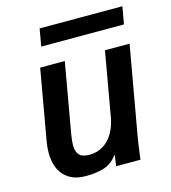

<svg xmlns="http://www.w3.org/2000/svg" viewBox="-110 -822 820 919"><g transform="rotate(-15 300.0 -362.0)"><path d="M58.5 -145.5Q58.5 -172.5 63.5 -200.5L125 -550H247L186.5 -206.5Q180.5 -170.5 180.5 -150.5Q180.5 -118.5 195.2 -102.2Q210 -86 246.5 -86Q286 -86 316 -105.8Q346 -125.5 364.5 -158.5Q383 -191.5 390 -231.5L446 -550H568L491 -114.5Q484 -73.5 480 -40.5L474.5 0H354L362 -55.5Q333.5 -18 296.2 -5Q259 8 201 8Q133.5 8 96 -32.5Q58.5 -73 58.5 -145.5ZM171 -732H581L566 -646H156Z"/></g></svg>

Font: JuliaMono
Style: Bold Italic
Weight: 700
Italic angle: -9°
Monospace: yes
Designer: cormullion
Foundry: corm
Version: Version 0.057; ttfautohint (v1.8.4)